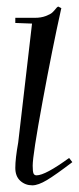

<svg xmlns="http://www.w3.org/2000/svg" viewBox="-20 -552 239 582"><path d="M26.4 -482.4V-498H85.9Q104.5 -498 118.7 -503.4Q132.8 -508.8 138.2 -513.7Q143.6 -518.6 152.3 -529.3L156.2 -532.2L166 -527.3L165 -523.4Q138.7 -405.3 108.9 -243.7Q79.1 -82 79.1 -49.8Q79.1 -32.2 81.5 -26.4Q84 -20.5 90.8 -20.5Q117.2 -20.5 189.5 -73.2L199.2 -60.5Q149.4 -22.5 122.6 -6.3Q95.7 9.8 78.1 9.8Q56.6 9.8 41.5 -3.9Q26.4 -17.6 26.4 -43Q26.4 -71.3 35.2 -120.1L77.1 -480.5Z"/></svg>

Font: Kleymisska
Style: Regular
Weight: 500
Italic angle: -8°
Designer: gluk
Foundry: gluk
Version: Version 0.298